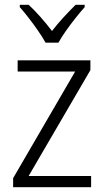

<svg xmlns="http://www.w3.org/2000/svg" viewBox="-20 -878 436 805"><path d="M362 -93H35V-131L295 -578H54V-625H359V-584L100 -140H362ZM171 -699Q159 -721 140 -748.5Q121 -776 100.5 -802.5Q80 -829 63 -848V-858H100Q124 -836 150 -806.5Q176 -777 198 -748Q221 -778 246 -805Q271 -832 297 -858H335V-848Q317 -828 296 -801.5Q275 -775 256 -748Q237 -721 225 -699Z"/></svg>

Font: Noto Sans Telugu UI SemiCondensed Light
Style: Regular
Weight: 300
Width: 4
Designer: Jelle Bosma - Monotype Design Team
Foundry: Monotype Imaging Inc.
Version: Version 2.005; ttfautohint (v1.8.4.7-5d5b)